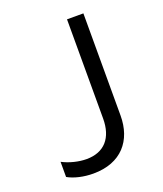

<svg xmlns="http://www.w3.org/2000/svg" viewBox="-135 -803 769 904"><g transform="rotate(-20 250.0 -351.5)"><path d="M177 11C318 11 390 -78 390 -202V-714H308V-217C308 -121 260 -64 170 -64C132 -64 86 -75 50 -94V-18C82 0 128 11 177 11Z"/></g></svg>

Font: Noto Sans Mono ExtraCondensed
Style: Regular
Weight: 400
Width: 2
Designer: Monotype Design Team
Foundry: Monotype Imaging Inc.
Version: Version 2.014